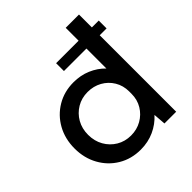

<svg xmlns="http://www.w3.org/2000/svg" viewBox="-199 -873 1023 1023"><g transform="rotate(-45 312.5 -361.0)"><path d="M555.7 0H467.3L461.9 -69.8Q428.7 -32.7 382.1 -11.5Q335.4 9.8 279.8 9.8Q209.5 9.8 153.8 -23.4Q98.1 -56.6 66.2 -114.3Q34.2 -171.9 34.2 -244.1Q34.2 -316.9 66.2 -374.3Q98.1 -431.6 153.8 -464.8Q209.5 -498 279.8 -498Q332.5 -498 377.4 -479Q422.4 -460 455.6 -425.8V-576.2H286.1V-635.3H455.6V-732.4H555.7V-635.3H607.4V-576.2H555.7ZM296.4 -80.1Q340.8 -80.1 376.7 -100.6Q412.6 -121.1 433.8 -156.2Q455.1 -191.4 455.1 -236.3V-252.9Q455.1 -297.9 433.8 -333Q412.6 -368.2 376.7 -388.2Q340.8 -408.2 296.4 -408.2Q251 -408.2 214.8 -386.7Q178.7 -365.2 157.7 -328.4Q136.7 -291.5 136.7 -244.6Q136.7 -197.8 157.7 -160.6Q178.7 -123.5 214.8 -101.8Q251 -80.1 296.4 -80.1Z"/></g></svg>

Font: Kumbh Sans Medium
Style: Regular
Weight: 500
Version: Version 1.005